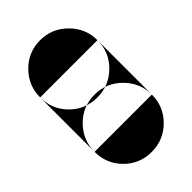

<svg xmlns="http://www.w3.org/2000/svg" viewBox="-137 -242 474 474"><g transform="rotate(-45 100.0 -5.0)"><path d="M0 -100H200V90H0ZM100 -200Q58 -200 29 -170.5Q0 -141 0 -100Q0 -58 29 -29Q58 0 100 0Q141 0 170.5 -29Q200 -58 200 -100Q200 -141 170.5 -170.5Q141 -200 100 -200ZM100 -10Q58 -10 29 19.5Q0 49 0 90Q0 132 29 161Q58 190 100 190Q141 190 170.5 161Q200 132 200 90Q200 49 170.5 19.5Q141 -10 100 -10Z"/></g></svg>

Font: Wavefont Black
Style: Regular
Weight: 900
Version: Version 3.004;gftools[0.9.33]